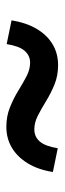

<svg xmlns="http://www.w3.org/2000/svg" viewBox="176 -526 199 590"><g transform="rotate(90 275.0 -230.5)"><path d="M369 -151Q337 -151 309.5 -162Q282 -173 258.5 -187.5Q235 -202 214 -213Q193 -224 172 -224Q150 -224 135.5 -207Q121 -190 115 -152L42 -167Q49 -211 67.5 -243Q86 -275 114.5 -292.5Q143 -310 180 -310Q212 -310 239 -299Q266 -288 289.5 -273.5Q313 -259 334.5 -248Q356 -237 377 -237Q400 -237 414.5 -254Q429 -271 435 -309L508 -294Q501 -249 481.5 -217Q462 -185 433.5 -168Q405 -151 369 -151Z"/></g></svg>

Font: Ysabeau Infant
Style: Bold Italic
Weight: 700
Italic angle: -12°
Designer: Christian Thalmann (Catharsis Fonts)
Version: Version 2.001;gftools[0.9.30]; featfreeze: ss01,ss02,lnum